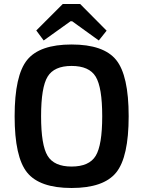

<svg xmlns="http://www.w3.org/2000/svg" viewBox="-20 -925 715 958"><path d="M512 -772 473 -723 340 -819H332L198 -723L161 -773L293 -905H380ZM337 -703Q497 -703 559.5 -626Q622 -549 622 -345Q622 -141 559.5 -64Q497 13 337 13Q178 13 115.5 -64Q53 -141 53 -345Q53 -549 115.5 -626Q178 -703 337 -703ZM337 -596Q250 -596 217.5 -542.5Q185 -489 185 -345Q185 -201 217.5 -147.5Q250 -94 337 -94Q425 -94 457.5 -147.5Q490 -201 490 -345Q490 -489 457.5 -542.5Q425 -596 337 -596Z"/></svg>

Font: Exo 2.0 Semi Bold
Style: Regular
Weight: 600
Designer: Natanael Gama
Version: Version 1.001;PS 001.001;hotconv 1.0.70;makeotf.lib2.5.58329